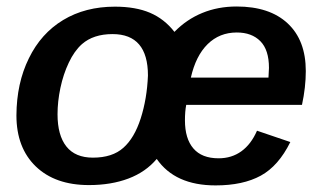

<svg xmlns="http://www.w3.org/2000/svg" viewBox="-20 -558 984 588"><path d="M550.3 -236.8Q546.4 -216.8 546.4 -189.5Q546.4 -133.3 572.3 -103.3Q598.1 -73.2 649.4 -73.2Q689.5 -73.2 719.2 -94.7Q749 -116.2 767.1 -157.7L869.1 -123Q833 -49.8 778.6 -20Q724.1 9.8 640.1 9.8Q516.1 9.8 460 -71.3Q426.3 -31.2 373.3 -11.2Q320.3 8.8 252.4 8.8Q148.9 8.8 89.6 -48.3Q30.3 -105.5 30.3 -204.6Q30.8 -303.2 68.4 -379.4Q105.5 -455.6 173.3 -496.6Q241.2 -537.6 332 -537.6Q395.5 -537.6 439.5 -518.8Q483.4 -500 514.2 -460.4Q551.3 -498.5 599.4 -518.3Q647.5 -538.1 704.6 -538.1Q805.7 -538.1 861.1 -486.3Q916.5 -434.6 916.5 -340.3Q916.5 -291 904.8 -236.8ZM433.1 -326.7Q433.1 -453.6 324.7 -453.6Q266.1 -453.6 231 -422.9Q207.5 -401.9 190.7 -366.2Q173.8 -330.6 165 -288.8Q156.2 -247.1 156.2 -208Q156.2 -143.6 183.3 -109.4Q210.4 -75.2 264.6 -75.2Q324.2 -75.2 357.9 -105.5Q391.6 -135.3 410.9 -195.3Q430.2 -255.4 433.1 -326.7ZM564.5 -320.3H802.2L803.7 -350.1Q803.7 -405.3 777.3 -431.9Q751 -458.5 705.1 -458.5Q652.3 -458.5 616 -422.9Q579.6 -387.2 564.5 -320.3Z"/></svg>

Font: Arimo SemiBold
Style: Italic
Weight: 600
Italic angle: -12°
Version: Version 1.33